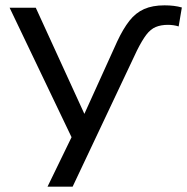

<svg xmlns="http://www.w3.org/2000/svg" viewBox="-20 -519 701 719"><path d="M419 -364Q441 -411 464.5 -441Q488 -471 519.5 -485Q551 -499 596 -499Q615 -499 631 -497Q647 -495 661 -491L649 -420Q640 -423 629.5 -424.5Q619 -426 609 -426Q583 -426 563.5 -418Q544 -410 528 -389Q512 -368 493 -330L252 180H158L260 -30V20L16 -490H114L304 -75H288Z"/></svg>

Font: Nunito Sans 10pt SemiExpanded
Style: Regular
Weight: 400
Width: 6
Designer: Vernon Adams
Foundry: Vernon Adams
Version: Version 3.101;gftools[0.9.27]